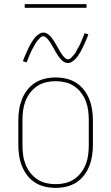

<svg xmlns="http://www.w3.org/2000/svg" viewBox="-20 -904 540 932"><path d="M250 8Q224 8 198 2Q172 -4 150 -18Q128 -32 112 -53Q96 -74 86.5 -98Q77 -122 73 -148Q69 -174 69 -200V-320Q69 -346 73 -372Q77 -398 86.5 -422Q96 -446 112 -467Q128 -488 150 -502Q172 -516 198 -522Q224 -528 250 -528Q276 -528 302 -522Q328 -516 350 -502Q372 -488 388 -467Q404 -446 413.5 -422Q423 -398 427 -372Q431 -346 431 -320V-200Q431 -174 427 -148Q423 -122 413.5 -98Q404 -74 388 -53Q372 -32 350 -18Q328 -4 302 2Q276 8 250 8ZM250 -10Q274 -10 297 -15.5Q320 -21 339.5 -34Q359 -47 373.5 -66Q388 -85 396.5 -107Q405 -129 408 -152.5Q411 -176 411 -200V-320Q411 -344 408 -367.5Q405 -391 396.5 -413Q388 -435 373.5 -454Q359 -473 339.5 -486Q320 -499 297 -504.5Q274 -510 250 -510Q226 -510 203 -504.5Q180 -499 160.5 -486Q141 -473 126.5 -454Q112 -435 103.5 -413Q95 -391 92 -367.5Q89 -344 89 -320V-200Q89 -176 92 -152.5Q95 -129 103.5 -107Q112 -85 126.5 -66Q141 -47 160.5 -34Q180 -21 203 -15.5Q226 -10 250 -10ZM310 -598Q301 -598 293.5 -602Q286 -606 280 -611.5Q274 -617 269 -623.5Q264 -630 259.5 -637Q255 -644 250.5 -651.5Q246 -659 242 -667Q239 -672 236.5 -676.5Q234 -681 231 -686Q228 -691 225.5 -695Q223 -699 220 -703Q217 -707 214 -711Q211 -715 207.5 -718.5Q204 -722 199.5 -725Q195 -728 190 -728Q185 -728 181 -725.5Q177 -723 174 -720Q171 -717 168 -713.5Q165 -710 161 -705.5Q157 -701 155.5 -698.5Q154 -696 152 -693Q150 -690 148.5 -686.5Q147 -683 145 -679.5Q143 -676 140.5 -672Q138 -668 136 -664Q134 -660 132 -655.5Q130 -651 127.5 -646Q125 -641 123 -635.5Q121 -630 118.5 -624.5Q116 -619 114 -613Q112 -607 109 -601L91 -607Q95 -619 99.5 -629Q104 -639 108 -648Q112 -657 116 -665.5Q120 -674 123.5 -681Q127 -688 131 -694.5Q135 -701 138.5 -706.5Q142 -712 147.5 -719Q153 -726 159.5 -731.5Q166 -737 173.5 -741.5Q181 -746 190 -746Q199 -746 206.5 -742Q214 -738 220 -732.5Q226 -727 231 -720.5Q236 -714 240.5 -707Q245 -700 249.5 -692.5Q254 -685 258 -678V-677Q261 -673 263.5 -668Q266 -663 269 -658Q272 -653 274.5 -649Q277 -645 280 -641Q283 -637 286 -633Q289 -629 292.5 -625.5Q296 -622 300.5 -619Q305 -616 310 -616Q315 -616 319 -618.5Q323 -621 326 -624Q329 -627 332 -630.5Q335 -634 339 -638.5Q343 -643 344.5 -645.5Q346 -648 348 -651Q350 -654 351.5 -657.5Q353 -661 355 -664.5Q357 -668 359.5 -672Q362 -676 364 -680Q366 -684 368 -688.5Q370 -693 372.5 -698Q375 -703 377 -708.5Q379 -714 381.5 -719.5Q384 -725 386 -731Q388 -737 391 -743L409 -737Q405 -725 400.5 -715Q396 -705 392 -696Q388 -687 384 -678.5Q380 -670 376.5 -663Q373 -656 369 -649.5Q365 -643 361.5 -637.5Q358 -632 352.5 -625Q347 -618 340.5 -612.5Q334 -607 326.5 -602.5Q319 -598 310 -598ZM100 -866V-884H400V-866Z"/></svg>

Font: Iosevka Curly Slab Thin
Style: Regular
Weight: 100
Monospace: yes
Designer: Belleve Invis
Foundry: Belleve Invis
Version: Version 22.1.2; ttfautohint (v1.8.4)